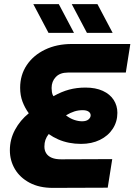

<svg xmlns="http://www.w3.org/2000/svg" viewBox="-20 -914 654 934"><path d="M237 0Q171 0 124 -25Q77 -50 52.5 -91.5Q28 -133 28 -183Q28 -236 53 -282.5Q78 -329 120 -363Q101 -389 89.5 -419.5Q78 -450 78 -487Q78 -549 110 -597Q142 -645 199 -672.5Q256 -700 329 -700H614L592 -561H310Q272 -561 251.5 -539.5Q231 -518 231 -486Q231 -477 232.5 -466Q234 -455 240 -446Q279 -468 316 -478Q353 -488 396 -488Q445 -488 480 -472Q515 -456 533 -428Q551 -400 551 -365Q551 -322 528.5 -287.5Q506 -253 466 -233.5Q426 -214 374 -214Q344 -214 316 -219.5Q288 -225 263 -236Q238 -247 217 -262Q206 -248 201 -233.5Q196 -219 196 -201Q196 -182 205 -168Q214 -154 232 -146.5Q250 -139 277 -139L526 -140L504 -1ZM379 -324Q400 -324 410.5 -333Q421 -342 421 -353Q421 -364 411 -371Q401 -378 382 -378Q361 -378 342 -372Q323 -366 301 -353Q320 -338 340.5 -331Q361 -324 379 -324ZM403 -754 329 -894H454L528 -754ZM216 -754 142 -894H266L340 -754Z"/></svg>

Font: MuseoModerno Thin
Style: Bold Italic
Weight: 700
Italic angle: -9°
Version: Version 1.003